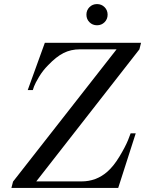

<svg xmlns="http://www.w3.org/2000/svg" viewBox="-20 -922 720 942"><path d="M36 0 44 -31 552 -680H372Q328 -680 292 -662Q256 -644 216 -602Q190 -576 171.5 -545Q153 -514 147 -498Q141 -482 141 -480H116L200 -712H672L664 -680L158 -32H380Q452 -32 506 -79Q537 -106 565.5 -153Q594 -200 608 -234L621 -268H646L560 0ZM419 -813Q404 -828 404 -850Q404 -872 419 -887Q434 -902 456 -902Q478 -902 493 -887Q508 -872 508 -850Q508 -828 493 -813Q478 -798 456 -798Q434 -798 419 -813Z"/></svg>

Font: Old Standard TT
Style: Italic
Weight: 400
Italic angle: -15.2°
Designer: Alexey Kryukov <alexios@thessalonica.org.ru>
Version: Version 2.2